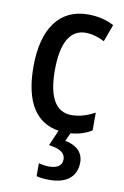

<svg xmlns="http://www.w3.org/2000/svg" viewBox="-89 -602 578 894"><g transform="rotate(10 200.5 -155.0)"><path d="M337 135C337 87 304 58 251 48L269 9C305 7 340 -4 368 -22V-106C333 -87 297 -75 258 -75C184 -75 146 -140 146 -267C146 -397 184 -464 258 -464C287 -464 318 -455 347 -440L377 -521C344 -539 302 -550 254 -550C119 -550 45 -447 45 -267C45 -98 105 -9 212 7L180 81C228 87 258 102 258 135C258 163 237 179 197 179C180 179 163 176 148 172V233C163 238 184 240 210 240C291 240 337 202 337 135Z"/></g></svg>

Font: Noto Sans Myanmar UI Condensed Medium
Style: Regular
Weight: 500
Width: 3
Designer: Monotype Design Team
Foundry: Monotype Imaging Inc.
Version: Version 2.103